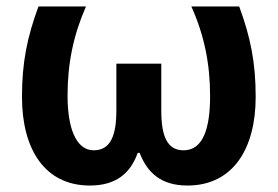

<svg xmlns="http://www.w3.org/2000/svg" viewBox="-20 -564 859 594"><path d="M720 -544H572C612 -455 630 -366 630 -267C630 -166 608 -99 548 -99C497 -99 479 -143 479 -222V-367H340V-222C340 -145 322 -99 270 -99C216 -99 189 -166 189 -268C189 -368 207 -455 246 -544H99C64 -449 48 -371 48 -264C48 -103 118 10 258 10C340 10 384 -29 406 -91H412C436 -29 479 10 560 10C700 10 771 -103 771 -264C771 -371 755 -449 720 -544Z"/></svg>

Font: Noto Sans Display
Style: Bold
Weight: 700
Designer: Monotype Design Team
Foundry: Monotype Imaging Inc.
Version: Version 1.900